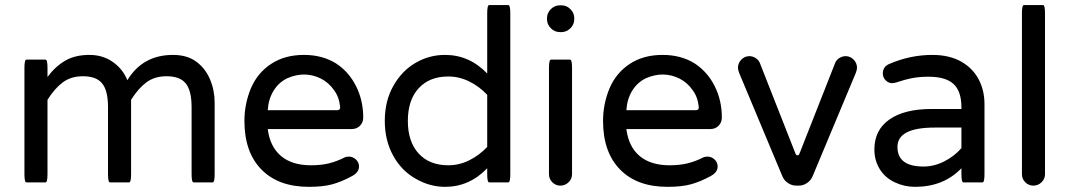

<svg xmlns="http://www.w3.org/2000/svg" viewBox="-20 -725 4211 756"><path d="M825.2 -320.3V-39.1Q825.2 -6.8 817.4 -6.8H742.2Q734.4 -6.8 734.4 -39.1V-302.7Q734.4 -368.2 711.4 -396.5Q688.5 -424.8 635.7 -424.8Q588.9 -424.8 556.6 -400.9Q524.4 -377 496.1 -332V-39.1Q496.1 -6.8 488.3 -6.8Q488.3 -6.8 413.1 -6.8Q405.3 -6.8 405.3 -39.1V-302.7Q405.3 -368.2 382.3 -396.5Q359.4 -424.8 306.6 -424.8Q259.8 -424.8 227.5 -400.9Q195.3 -377 167 -332V-39.1Q167 -6.8 159.2 -6.8Q159.2 -6.8 84 -6.8Q76.2 -6.8 76.2 -39.1V-458Q76.2 -490.2 84 -490.2Q84 -490.2 159.2 -490.2Q167 -490.2 167 -458V-421.9Q197.3 -462.9 236.3 -485.8Q275.4 -508.8 332 -508.8Q384.8 -508.8 424.3 -481Q463.9 -453.1 481.4 -409.2Q542 -508.8 661.1 -508.8Q717.8 -508.8 753.9 -481.4Q789.1 -455.1 807.1 -412.1Q825.2 -369.1 825.2 -320.3Z M942.4 -249Q942.4 -315.4 967.8 -377Q994.1 -438.5 1047.9 -473.6Q1101.6 -508.8 1176.8 -508.8Q1249 -508.8 1302.7 -475.6Q1353.5 -442.4 1381.8 -386.2Q1410.2 -330.1 1410.2 -261.7Q1410.2 -243.2 1397.5 -230Q1384.8 -216.8 1364.3 -216.8H1034.2Q1043 -147.5 1086.4 -110.8Q1129.9 -74.2 1204.1 -74.2Q1243.2 -74.2 1273.9 -81.5Q1304.7 -88.9 1335.9 -104.5Q1342.8 -108.4 1353.5 -108.4Q1369.1 -108.4 1381.3 -97.2Q1393.6 -85.9 1393.6 -69.3Q1393.6 -46.9 1367.2 -32.2Q1326.2 -9.8 1289.1 0.5Q1252 10.7 1196.3 10.7Q1076.2 10.7 1009.3 -57.6Q942.4 -126 942.4 -249ZM1319.3 -303.7Q1315.4 -342.8 1295.9 -369.1Q1274.4 -400.4 1242.7 -416Q1210.9 -431.6 1176.8 -431.6Q1145.5 -431.6 1111.3 -417Q1077.1 -400.4 1057.1 -367.7Q1037.1 -335 1034.2 -291H1307.6Q1320.3 -291 1319.3 -303.7Z M1618.2 -20.5Q1561.5 -51.8 1528.3 -111.8Q1495.1 -171.9 1495.1 -249Q1495.1 -328.1 1529.3 -387.7Q1562.5 -446.3 1616.2 -477.5Q1669.9 -508.8 1732.4 -508.8Q1828.1 -508.8 1898.4 -435.5V-672.9Q1898.4 -705.1 1906.2 -705.1H1981.4Q1989.3 -705.1 1989.3 -672.9V-39.1Q1989.3 -6.8 1981.4 -6.8Q1981.4 -6.8 1906.2 -6.8Q1898.4 -6.8 1898.4 -39.1V-62.5Q1828.1 10.7 1732.4 10.7Q1672.9 10.7 1618.2 -20.5ZM1898.4 -146.5V-351.6Q1867.2 -384.8 1827.6 -404.3Q1788.1 -423.8 1745.1 -423.8Q1670.9 -423.8 1628.4 -377.4Q1585.9 -331.1 1585.9 -249Q1585.9 -167 1628.4 -120.6Q1670.9 -74.2 1745.1 -74.2Q1788.1 -74.2 1827.6 -93.8Q1867.2 -113.3 1898.4 -146.5Z M2133.8 -649.4V-653.3Q2133.8 -673.8 2148.9 -689Q2164.1 -704.1 2184.6 -704.1H2190.4Q2210.9 -704.1 2226.1 -689Q2241.2 -673.8 2241.2 -653.3V-649.4Q2241.2 -628.9 2226.1 -613.8Q2210.9 -598.6 2190.4 -598.6H2184.6Q2164.1 -598.6 2148.9 -613.8Q2133.8 -628.9 2133.8 -649.4ZM2141.6 -39.1V-458Q2141.6 -490.2 2149.4 -490.2H2224.6Q2232.4 -490.2 2232.4 -458V-39.1Q2232.4 -20.5 2218.8 -7.3Q2205.1 5.9 2186.5 5.9Q2168 5.9 2154.8 -7.3Q2141.6 -20.5 2141.6 -39.1Z M2354.5 -249Q2354.5 -315.4 2379.9 -377Q2406.2 -438.5 2460 -473.6Q2513.7 -508.8 2588.9 -508.8Q2661.1 -508.8 2714.8 -475.6Q2765.6 -442.4 2793.9 -386.2Q2822.3 -330.1 2822.3 -261.7Q2822.3 -243.2 2809.6 -230Q2796.9 -216.8 2776.4 -216.8H2446.3Q2455.1 -147.5 2498.5 -110.8Q2542 -74.2 2616.2 -74.2Q2655.3 -74.2 2686 -81.5Q2716.8 -88.9 2748 -104.5Q2754.9 -108.4 2765.6 -108.4Q2781.2 -108.4 2793.5 -97.2Q2805.7 -85.9 2805.7 -69.3Q2805.7 -46.9 2779.3 -32.2Q2738.3 -9.8 2701.2 0.5Q2664.1 10.7 2608.4 10.7Q2488.3 10.7 2421.4 -57.6Q2354.5 -126 2354.5 -249ZM2731.4 -303.7Q2727.5 -342.8 2708 -369.1Q2686.5 -400.4 2654.8 -416Q2623 -431.6 2588.9 -431.6Q2557.6 -431.6 2523.4 -417Q2489.3 -400.4 2469.2 -367.7Q2449.2 -335 2446.3 -291H2719.7Q2732.4 -291 2731.4 -303.7Z M3060.5 -31.2 2890.6 -437.5Q2885.7 -450.2 2885.7 -458Q2885.7 -476.6 2898.9 -490.2Q2912.1 -503.9 2930.7 -503.9Q2943.4 -503.9 2955.1 -496.6Q2966.8 -489.3 2971.7 -477.5L3112.3 -120.1Q3115.2 -113.3 3120.1 -113.3Q3125 -113.3 3127.9 -120.1L3268.6 -477.5Q3273.4 -489.3 3285.2 -496.6Q3296.9 -503.9 3309.6 -503.9Q3328.1 -503.9 3341.3 -490.2Q3354.5 -476.6 3354.5 -458Q3354.5 -450.2 3349.6 -437.5L3179.7 -31.2Q3172.9 -14.6 3157.7 -4.4Q3142.6 5.9 3125 5.9H3115.2Q3097.7 5.9 3082.5 -4.4Q3067.4 -14.6 3060.5 -31.2Z M3503.9 -6.8Q3465.8 -24.4 3444.3 -58.6Q3422.9 -92.8 3422.9 -136.7Q3422.9 -212.9 3481.9 -254.4Q3541 -295.9 3648.4 -295.9H3765.6V-302.7Q3765.6 -365.2 3734.9 -394Q3704.1 -422.9 3635.7 -422.9Q3600.6 -422.9 3572.3 -417.5Q3543.9 -412.1 3505.9 -399.4L3493.2 -397.5Q3478.5 -397.5 3467.3 -408.7Q3456.1 -419.9 3456.1 -435.5Q3456.1 -462.9 3482.4 -473.6Q3564.5 -508.8 3651.4 -508.8Q3718.8 -508.8 3766.6 -481.4Q3811.5 -455.1 3834 -411.6Q3856.4 -368.2 3856.4 -315.4V-39.1Q3856.4 -6.8 3848.6 -6.8H3773.4Q3765.6 -6.8 3765.6 -39.1V-62.5Q3695.3 10.7 3583 10.7Q3541 10.7 3503.9 -6.8ZM3765.6 -141.6V-222.7H3660.2Q3513.7 -222.7 3513.7 -146.5Q3513.7 -69.3 3616.2 -69.3Q3658.2 -69.3 3697.8 -89.4Q3737.3 -109.4 3765.6 -141.6Z M4003.9 -39.1V-672.9Q4003.9 -705.1 4011.7 -705.1H4086.9Q4094.7 -705.1 4094.7 -672.9V-39.1Q4094.7 -20.5 4081.1 -7.3Q4067.4 5.9 4048.8 5.9Q4030.3 5.9 4017.1 -7.3Q4003.9 -20.5 4003.9 -39.1Z"/></svg>

Font: YuPearl-Regular
Style: Regular
Weight: 400
Designer: Max Yao
Foundry: Max-Everyday
Version: Version 1.011; ttfautohint (v1.8.3)